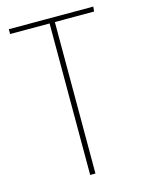

<svg xmlns="http://www.w3.org/2000/svg" viewBox="-106 -745 604 808"><g transform="rotate(-15 196.0 -340.5)"><path d="M381 -681 379 -660H208V0H185V-660H13V-681Z"/></g></svg>

Font: Fira Sans Extra Condensed Thin
Style: Regular
Weight: 250
Width: 1
Designer: Carrois Corporate & Edenspiekermann AG
Foundry: Carrois Corporate GbR & Edenspiekermann AG
Version: Version 4.203